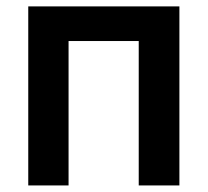

<svg xmlns="http://www.w3.org/2000/svg" viewBox="-20 -565 633 585"><path d="M66.1 -545.5H526.6V0H402.7V-440H188.9V0H66.1Z"/></svg>

Font: DeltaSans SemiBold
Style: Regular
Weight: 600
Designer: Rasmus Andersson
Foundry: rsms
Version: Version 3.012